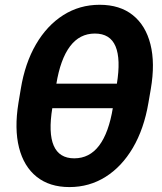

<svg xmlns="http://www.w3.org/2000/svg" viewBox="-20 -759 667 791"><path d="M266.1 11.7Q184.2 11.7 131.2 -30.6Q78.1 -73 58.4 -150.8Q38.7 -228.6 56 -335L65.6 -392.5Q82.9 -498.5 128.2 -576.3Q173.5 -654.1 240.7 -696.7Q307.8 -739.3 390.6 -739.3Q473.7 -739.3 527 -696.8Q580.2 -654.3 599.8 -576.5Q619.5 -498.7 601.3 -392.5L591.4 -335Q573.2 -228 527.4 -150Q481.5 -72.1 414.6 -30.2Q347.6 11.7 266.1 11.7ZM285.9 -106.7Q348.8 -106.7 388.5 -159.4Q428.2 -212.1 445 -315L461.3 -412.6Q478.1 -515.4 456 -568.1Q433.8 -620.8 370.9 -620.8Q308.1 -620.8 268.5 -568.1Q228.8 -515.4 212 -412.6L195.7 -315Q178.7 -211.2 201.3 -159Q223.9 -106.7 285.9 -106.7ZM170.8 -313.2 187.8 -414.4H485.7L468.8 -313.2Z"/></svg>

Font: Adwaita Sans
Style: Italic
Weight: 400
Italic angle: -9.39999°
Designer: Rasmus Andersson
Foundry: rsms
Version: Version 4.001;git-9221beed3